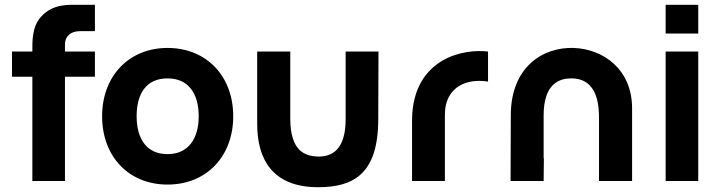

<svg xmlns="http://www.w3.org/2000/svg" viewBox="-20 -755 3013 801"><path d="M30 -435H115V0H251V-435H376V-540H251V-570C251 -600 271 -625 314 -625H376V-735H309C270 -735 201 -741 151 -685C112.5 -642.5 115 -581 115 -540H30Z M679 15C841 15 953 -102 953 -270C953 -437 842 -555 679 -555C519 -555 406 -439 406 -270C406 -103 516 15 679 15ZM550 -270C550 -364 590 -428 679 -428C765 -428 809 -366 809 -270C809 -177 766 -112 679 -112C594 -112 550 -173 550 -270Z M1307 26C1455.5 26 1558 -30 1558 -258L1559 -540H1422V-258C1422 -128.5 1363.5 -100.5 1305.5 -102C1248 -103.5 1191 -129.5 1191 -260V-540H1053V-237C1053 -92 1116 26 1307 26Z M1699 -252V0H1836V-276C1836 -338 1862 -382 1910 -404C1942 -419 1986 -420 2016 -414.5V-540C1967 -546 1890.5 -540 1825.5 -502C1764.5 -466 1699 -394 1699 -252Z M2479 -255V0H2617V-303C2617 -466 2497 -550.5 2373.5 -555C2244 -559.5 2111 -474.5 2111 -274L2110 0H2248L2249 -95H2248V-274C2248 -408 2316 -428 2363 -428C2479 -428 2479 -304 2479 -255Z M2757 -615H2893V-735H2757ZM2757 0H2893V-540H2757Z"/></svg>

Font: Eudonet ExtraBold
Style: Regular
Weight: 800
Designer: Mikhail Sharanda
Foundry: Mikhail Sharanda
Version: Version 4.503;Glyphs 3.1.2 (3151)